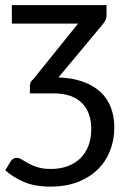

<svg xmlns="http://www.w3.org/2000/svg" viewBox="-28 -526 488 729"><path d="M194 -232Q248.5 -230 288.5 -215.2Q328.5 -200.5 354.5 -175.8Q380.5 -151 393.2 -117Q406 -83 406 -42Q406 5 390 46Q374 87 343.2 117.2Q312.5 147.5 267.5 165Q222.5 182.5 164 182.5Q104.5 182.5 63.2 165Q22 147.5 -8 120.5L12.5 86.5Q21 73.5 35.5 73.5Q45 73.5 55.2 80Q65.5 86.5 79.8 94.5Q94 102.5 114.5 109Q135 115.5 165.5 115.5Q200.5 115.5 228.8 105Q257 94.5 277 75Q297 55.5 307.8 27.5Q318.5 -0.5 318.5 -36Q318.5 -66 310 -91Q301.5 -116 284 -134Q266.5 -152 239.2 -161.8Q212 -171.5 174 -171.5H85.5V-200Q85.5 -215.5 98 -225L268.5 -436.5H17V-506.5H376.5V-468.5Q376.5 -457 371.2 -447.2Q366 -437.5 358.5 -429.5Z"/></svg>

Font: Lato-Regular
Style: Regular
Weight: 400
Designer: Lukasz Dziedzic with Adam Twardoch and Botio Nikoltchev
Foundry: tyPoland Lukasz Dziedzic
Version: Version 2.015; 2015-08-06; http://www.latofonts.com/